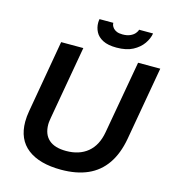

<svg xmlns="http://www.w3.org/2000/svg" viewBox="-126 -972 979 1087"><g transform="rotate(15 363.5 -428.0)"><path d="M332 12Q205 12 135.5 -41.5Q66 -95 66 -199Q66 -213 67.5 -229.5Q69 -246 72 -262L146 -686H276L201 -260Q200 -253 198 -240.5Q196 -228 196 -218Q196 -159 230.5 -128.5Q265 -98 332 -98Q409 -98 458 -138.5Q507 -179 521 -258L597 -686H727L651 -254Q635 -165 594 -105.5Q553 -46 487.5 -17Q422 12 332 12ZM456 -737Q406 -737 376 -752.5Q346 -768 333 -793Q320 -818 320 -846Q320 -851 320.5 -857Q321 -863 322 -868H403Q403 -865 403.5 -861.5Q404 -858 405 -855Q408 -846 415.5 -837.5Q423 -829 436 -823.5Q449 -818 470 -818Q496 -818 514 -826Q532 -834 542 -846Q552 -858 554 -868H636Q631 -837 610 -807Q589 -777 551.5 -757Q514 -737 456 -737Z"/></g></svg>

Font: Archivo Variable SemiBold
Style: Italic
Weight: 600
Italic angle: -10°
Designer: Hector Gatti
Foundry: Omnibus-Type
Version: Version 2.001